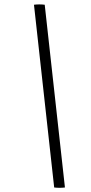

<svg xmlns="http://www.w3.org/2000/svg" viewBox="-20 -752 424 893"><path d="M138 -730Q163 -733 188 -730L282 120Q257 123 232 120Z"/></svg>

Font: Poltawski Nowy
Style: Italic
Weight: 400
Italic angle: -12°
Designer: Adam Pótawski, Mateusz Machalski, Borys Kosmynka, Ania Wieluska
Foundry: Capitalics.wtf
Version: Version 1.001;gftools[0.9.25]